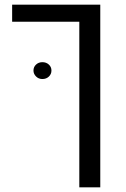

<svg xmlns="http://www.w3.org/2000/svg" viewBox="-20 -595 535 818"><path d="M317.9 203.1V-502.4H31.7V-575.2H407.2V203.1ZM160.6 -258.3Q144.5 -258.3 133.5 -269.3Q122.6 -280.3 122.6 -294.4Q122.6 -309.6 133.5 -319.8Q144.5 -330.1 160.6 -330.1Q177.2 -330.1 188.2 -319.8Q199.2 -309.6 199.2 -294.4Q199.2 -279.3 188.2 -268.8Q177.2 -258.3 160.6 -258.3Z"/></svg>

Font: Heebo
Style: Regular
Weight: 400
Designer: Oded Ezer
Foundry: Ezer Type House
Version: Version 3.100